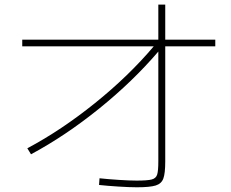

<svg xmlns="http://www.w3.org/2000/svg" viewBox="-20 -792 978 813"><path d="M630.9 -595.7H74.2V-624H650.4V-772.5H679.7V-624H891.6V-595.7H679.7V-108.4Q679.7 -57.6 671.6 -35.9Q663.6 -14.2 639.4 -6.6Q615.2 1 559.6 1Q528.3 1 481.7 -2Q435.1 -4.9 399.4 -8.8L401.4 -37.1Q437.5 -33.2 482.7 -30.3Q527.8 -27.3 558.6 -27.3Q604.5 -27.3 622.3 -32Q640.1 -36.6 645.3 -52.2Q650.4 -67.9 650.4 -108.4V-573.7Q542 -446.8 399.4 -331.8Q256.8 -216.8 111.3 -138.7L95.7 -164.1Q239.7 -240.7 382.3 -355.5Q524.9 -470.2 630.9 -595.7Z"/></svg>

Font: Pretendard JP Thin
Style: Regular
Weight: 100
Designer: Base glyphs from Inter by Rasmus Andersson; Hangeul glyphs from Noto Sans CJK(Source Han Sans) by Jang Soo-young and Kan
Foundry: Kil Hyung-jin
Version: Version 1.309